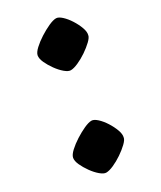

<svg xmlns="http://www.w3.org/2000/svg" viewBox="-139 -565 519 619"><g transform="rotate(-30 120.5 -256.0)"><path d="M69 0Q60 0 47.5 -10.5Q35 -21 23.5 -37Q12 -53 5 -68.5Q-2 -84 0 -95Q2 -105 15.5 -117.5Q29 -130 47 -141.5Q65 -153 82.5 -161Q100 -169 111 -169Q120 -169 132 -158Q144 -147 154.5 -130.5Q165 -114 171 -97.5Q177 -81 174 -70Q173 -62 160.5 -50Q148 -38 131 -26.5Q114 -15 97 -7.5Q80 0 69 0ZM135 -343Q126 -343 113.5 -353.5Q101 -364 89.5 -380Q78 -396 71 -411.5Q64 -427 66 -438Q68 -448 81.5 -460.5Q95 -473 113 -484.5Q131 -496 148.5 -504Q166 -512 177 -512Q186 -512 198 -501Q210 -490 220.5 -473.5Q231 -457 237 -440.5Q243 -424 240 -413Q239 -405 226.5 -393Q214 -381 197 -369.5Q180 -358 163 -350.5Q146 -343 135 -343Z"/></g></svg>

Font: Texturina Medium 12pt
Style: Bold Italic
Weight: 700
Italic angle: -11°
Version: Version 1.002